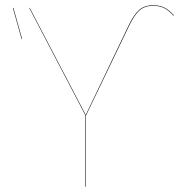

<svg xmlns="http://www.w3.org/2000/svg" viewBox="-20 -710 681 730"><path d="M305 -271 91 -680H93L306 -273L469 -613Q489 -655 509.5 -672.5Q530 -690 562 -690Q588 -690 606 -680.5Q624 -671 641 -652L640 -650Q622 -670 604.5 -679Q587 -688 562 -688Q531 -688 511 -671Q491 -654 471 -612L307 -271V0H305ZM64 -562H62L29 -680H31Z"/></svg>

Font: FiraGO Two
Style: Regular
Weight: 100
Designer: bBox Type
Foundry: bBox Type GmbH
Version: Version 1.001